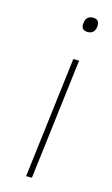

<svg xmlns="http://www.w3.org/2000/svg" viewBox="-109 -723 448 766"><g transform="rotate(15 115.5 -340.0)"><path d="M145 -649Q148 -680 177 -680Q205 -680 202 -649Q198 -619 170 -619Q141 -619 145 -649ZM143 -500H167L106 0H82Z"/></g></svg>

Font: Haskoy Thin
Style: Italic
Weight: 100
Designer: Ertekin Erdin
Foundry: Ertekin Erdin
Version: Version 2.000; ttfautohint (v1.8.4.7-5d5b)